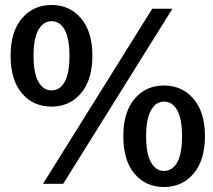

<svg xmlns="http://www.w3.org/2000/svg" viewBox="-20 -737 854 770"><path d="M152.5 0 590.5 -702H671.5L233.5 0ZM186.5 -309.5Q113.5 -309.5 68 -362.8Q22.5 -416 22.5 -513.5Q22.5 -610 68 -663.5Q113.5 -717 186.5 -717Q259.5 -717 305 -663.5Q350.5 -610 350.5 -513.5Q350.5 -417 305 -363.2Q259.5 -309.5 186.5 -309.5ZM186.5 -374.5Q220.5 -374.5 239.5 -408.8Q258.5 -443 258.5 -513.5Q258.5 -583 239.5 -617.5Q220.5 -652 186.5 -652Q154 -652 134.2 -617.5Q114.5 -583 114.5 -513.5Q114.5 -443 134.2 -408.8Q154 -374.5 186.5 -374.5ZM637.5 13Q564.5 13 519.5 -40.2Q474.5 -93.5 474.5 -191Q474.5 -287 519.5 -340.5Q564.5 -394 637.5 -394Q710.5 -394 756.2 -340.5Q802 -287 802 -191Q802 -94.5 756.2 -40.8Q710.5 13 637.5 13ZM637.5 -51.5Q671.5 -51.5 690.8 -86Q710 -120.5 710 -191Q710 -260 690.8 -294.8Q671.5 -329.5 637.5 -329.5Q605 -329.5 585.5 -294.8Q566 -260 566 -191Q566 -120.5 585.5 -86Q605 -51.5 637.5 -51.5Z"/></svg>

Font: Expletus Sans Medium
Style: Regular
Weight: 500
Version: Version 7.500